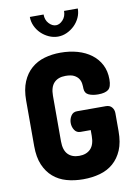

<svg xmlns="http://www.w3.org/2000/svg" viewBox="-103 -1029 779 1100"><g transform="rotate(-10 286.5 -478.5)"><path d="M381 -505Q381 -518 379 -534Q377 -550 368 -563.5Q359 -577 341.5 -586Q324 -595 292 -595Q249 -595 225.5 -570.5Q202 -546 202 -495V-230Q202 -179 225.5 -154.5Q249 -130 291 -130Q333 -130 357 -154.5Q381 -179 381 -230V-264H322Q299 -264 287 -282.5Q275 -301 275 -324Q275 -346 287 -365Q299 -384 322 -384H490Q513 -384 525 -369.5Q537 -355 537 -335V-230Q537 -165 518 -120.5Q499 -76 466 -47.5Q433 -19 388 -6.5Q343 6 291 6Q239 6 194.5 -6.5Q150 -19 117 -47.5Q84 -76 65 -120.5Q46 -165 46 -230V-495Q46 -559 65 -604Q84 -649 117 -677.5Q150 -706 193.5 -718.5Q237 -731 286 -731Q340 -731 385.5 -718Q431 -705 465 -679.5Q499 -654 518 -617Q537 -580 537 -532Q537 -487 518 -472.5Q499 -458 459 -458Q427 -458 404.5 -468Q382 -478 381 -505ZM429 -963Q429 -935 417.5 -910Q406 -885 386.5 -866Q367 -847 342 -835.5Q317 -824 290 -824Q263 -824 237.5 -835.5Q212 -847 192.5 -866Q173 -885 161.5 -910Q150 -935 150 -963H230Q230 -931 249 -910.5Q268 -890 290 -890Q311 -890 330 -910.5Q349 -931 349 -963Z"/></g></svg>

Font: AkaAcidDosis
Style: ExtraBold
Weight: 800
Designer: Edgar Tolentino, Pablo Impallari, Igino Marini, Aka-Acid
Foundry: Edgar Tolentino, Pablo Impallari, Igino Marini, Aka-Acid
Version: Version 1.007